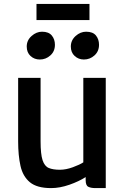

<svg xmlns="http://www.w3.org/2000/svg" viewBox="-20 -956 648 984"><path d="M242 8Q169.5 8 133.2 -22Q97 -52 85 -105.8Q73 -159.5 73 -231V-557H188V-232Q188 -166 198.2 -135Q208.5 -104 230.2 -95Q252 -86 287 -86Q318 -86 353.5 -99Q389 -112 407 -124V-557H522V8H469Q446 8 432.5 1.2Q419 -5.5 419 -33V-48.5Q385 -26.5 335.8 -9.2Q286.5 8 242 8ZM184 -651Q156 -651 136.5 -669Q117 -687 117 -717.5Q117 -749.5 141.8 -771.5Q166.5 -793.5 195.5 -793.5Q229.5 -793.5 245.5 -774Q261.5 -754.5 261.5 -726.5Q261.5 -693 238.2 -672Q215 -651 184 -651ZM410 -651Q382.5 -651 362.8 -669Q343 -687 343 -717.5Q343 -749.5 367.5 -771.5Q392 -793.5 421.5 -793.5Q456 -793.5 471.8 -774Q487.5 -754.5 487.5 -726.5Q487.5 -693 464.2 -672Q441 -651 410 -651ZM167 -853V-936H438.5V-853Z"/></svg>

Font: Merriweather Sans
Style: Regular
Weight: 400
Designer: Eben Sorkin
Foundry: Eben Sorkin
Version: Version 1.008; ttfautohint (v1.7.19-72a1) -l 8 -r 50 -G 200 